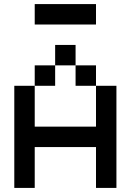

<svg xmlns="http://www.w3.org/2000/svg" viewBox="-20 -920 640 940"><path d="M450 0V-200H150V0H50V-500H150V-600H250V-700H350V-600H450V-500H550V0ZM150 -300H450V-500H350V-600H250V-500H150ZM150 -800V-900H450V-800Z"/></svg>

Font: Matrix Sans
Style: Regular
Weight: 400
Designer: Brad Neil
Version: Version 1.100